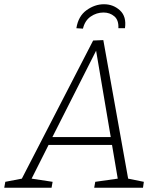

<svg xmlns="http://www.w3.org/2000/svg" viewBox="-55 -885 743 905"><path d="M193 -28 188 0H-35L-30 -28L48 -43L384 -694L432 -696L549 -43L623 -28L619 0H389L394 -28L500 -43L473 -202H174L94 -43ZM192 -239H467L398 -646ZM435 -865Q479 -865 510.5 -836Q542 -807 534 -752H503Q505 -790 484 -808Q463 -826 433 -826Q400 -826 372.5 -807Q345 -788 336 -750L305 -752Q314 -809 353 -837Q392 -865 435 -865Z"/></svg>

Font: Bitter Light
Style: Italic
Weight: 300
Italic angle: -9°
Designer: Sol Matas, and Bitter project Authors
Foundry: Sol Matas
Version: Version 2.001